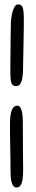

<svg xmlns="http://www.w3.org/2000/svg" viewBox="-20 -684 162 854"><path d="M51.5 -301Q40 -301 34.5 -308.5Q29 -316 27.5 -331Q26 -346 26 -368.5Q26 -383.5 26.2 -407Q26.5 -430.5 26.8 -457.8Q27 -485 27.2 -511Q27.5 -537 28 -556.5Q28.5 -576 28.5 -584Q29.5 -603 33.2 -621.5Q37 -640 43.8 -652.2Q50.5 -664.5 61 -664.5Q75.5 -664.5 80.8 -650.8Q86 -637 86 -597Q86 -584 85.8 -561.8Q85.5 -539.5 85 -512.2Q84.5 -485 84 -458Q83.5 -431 83 -408.5Q82.5 -386 82.5 -373Q82 -353 79.2 -336.8Q76.5 -320.5 70 -310.8Q63.5 -301 51.5 -301ZM54 150Q45.5 150 40.2 144Q35 138 32 127.8Q29 117.5 28 105Q27 92.5 27 79.5Q27 61 26.5 30Q26 -1 25.5 -34.5Q25 -68 24.5 -95.2Q24 -122.5 24.5 -133Q24.5 -174.5 32.5 -194.2Q40.5 -214 56 -214Q70.5 -214 76 -193.2Q81.5 -172.5 81.5 -146Q81.5 -129.5 81.8 -100.2Q82 -71 82 -37.5Q82 -4 82.5 25Q83 54 83 70.5Q83 92.5 80.8 110.5Q78.5 128.5 72.2 139.2Q66 150 54 150Z"/></svg>

Font: Gluten ExtraLight
Style: Regular
Weight: 250
Designer: Tyler Finck
Foundry: Etcetera Type Company
Version: Version 1.300